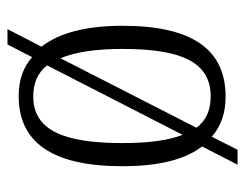

<svg xmlns="http://www.w3.org/2000/svg" viewBox="-91 -525 656 514"><g transform="rotate(90 237.0 -268.0)"><path d="M105 -51 58 40H99L133 -26C160 -2 195 10 237 10C360 10 425 -78 425 -268C425 -365 407 -436 372 -481L421 -576H381L346 -507C317 -532 282 -544 239 -544C112 -544 49 -454 49 -268C49 -168 69 -97 105 -51ZM322 -466 136 -102C119 -142 111 -197 111 -268C111 -425 146 -504 238 -504C275 -504 302 -492 322 -466ZM238 -29C201 -29 174 -42 155 -66L341 -429C356 -390 363 -337 363 -268C363 -113 330 -29 238 -29Z"/></g></svg>

Font: Noto Serif Myanmar Condensed Light
Style: Regular
Weight: 300
Width: 3
Designer: Ben Mitchell and the Monotype Design Team
Foundry: Monotype Imaging Inc.
Version: Version 2.106